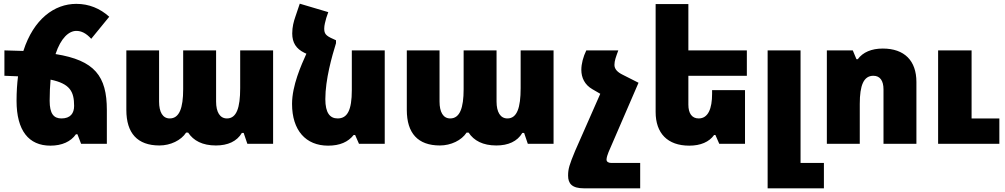

<svg xmlns="http://www.w3.org/2000/svg" viewBox="-20 -782 5467 1044"><path d="M561 -184C561 -368 495 -454 282 -488C311 -576 355 -614 395 -614C422 -614 448 -602 476 -571L574 -691C524 -736 464 -761 395 -761C276 -761 163 -679 107 -505C75 -506 41 -507 4 -508V-370C31 -369 55 -368 78 -367C73 -327 70 -282 70 -234C70 -72 136 10 254 10C317 10 365 -12 393 -52H401L421 0H561ZM250 -234C250 -277 252 -315 255 -349C360 -327 383 -285 383 -206C383 -166 363 -138 314 -138C272 -138 250 -164 250 -234Z M847 9C907 9 965 -19 992 -61H1003C1032 -17 1081 9 1154 9C1218 9 1268 -13 1295 -59H1305L1325 0H1465V-508H1286V-303C1286 -195 1266 -138 1214 -138C1176 -138 1155 -172 1155 -230V-508H976V-297C976 -194 955 -138 903 -138C865 -138 845 -172 845 -230V-508H667V-184C667 -58 727 9 847 9Z M1807 -563 1792 -570C1750 -588 1743 -600 1743 -627C1743 -645 1749 -665 1754 -684L1765 -716L1610 -762L1586 -691C1577 -665 1569 -636 1569 -600C1569 -550 1590 -517 1635 -495L1646 -490C1618 -428 1568 -317 1568 -217C1568 -73 1643 10 1764 10C1828 10 1873 -10 1903 -48H1911L1932 0H2072V-508H1893V-292C1893 -183 1869 -138 1816 -138C1774 -138 1749 -168 1749 -243C1749 -350 1785 -476 1807 -547Z M2372 9C2432 9 2490 -19 2517 -61H2528C2557 -17 2606 9 2679 9C2743 9 2793 -13 2820 -59H2830L2850 0H2990V-508H2811V-303C2811 -195 2791 -138 2739 -138C2701 -138 2680 -172 2680 -230V-508H2501V-297C2501 -194 2480 -138 2428 -138C2390 -138 2370 -172 2370 -230V-508H2192V-184C2192 -58 2252 9 2372 9Z M3069 173C3069 216 3090 242 3155 242H3461V104H3303C3288 104 3278 97 3278 86C3278 75 3284 57 3289 45L3452 -332L3367 -375C3338 -389 3321 -406 3321 -429C3321 -452 3329 -472 3342 -508H3168C3151 -473 3141 -435 3141 -402C3141 -360 3159 -321 3201 -297L3244 -272L3107 39C3076 114 3069 136 3069 173Z M4031 -292H3852V-272C3852 -192 3831 -138 3779 -138C3742 -138 3723 -166 3723 -213V-370H4041V-508H3723V-760H3545V-173C3545 -57 3610 10 3728 10C3789 10 3836 -10 3863 -48H3870L3891 0H4031Z M4154 242H4460V104H4333V-508H4154Z M4476 0H4655V-217C4655 -318 4676 -370 4729 -370C4766 -370 4784 -342 4784 -296V0H4963V-336C4963 -452 4898 -518 4780 -518C4719 -518 4672 -498 4644 -460H4637L4617 -508H4476ZM5081 0H5414V-138H5263V-508H5081Z"/></svg>

Font: Noto Sans Armenian SemiCondensed Black
Style: Regular
Weight: 900
Width: 4
Designer: Monotype Design Team
Foundry: Monotype Imaging Inc.
Version: Version 2.008